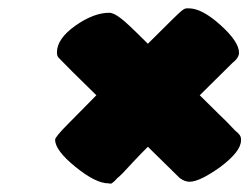

<svg xmlns="http://www.w3.org/2000/svg" viewBox="-20 -509 605 466"><path d="M243.2 -64Q212.4 -64 163.1 -104Q113.8 -144 113.8 -169.9Q113.8 -176.8 145 -208L213.9 -277.8L154.8 -335.9L122.1 -369.1Q118.2 -373 118.2 -381.8Q118.2 -415 163.1 -446.8Q207.5 -478 245.1 -478Q255.9 -478 272.9 -464.8Q285.6 -456.1 338.9 -402.8Q413.1 -477.1 420.9 -482.9Q427.2 -487.8 429.2 -487.8Q431.2 -488.8 434.1 -488.8H438Q470.2 -488.8 515.1 -448.2Q560.1 -407.7 560.1 -380.9Q560.1 -368.7 543.9 -356L464.8 -277.8L513.2 -230L529.8 -213.9L550.8 -191.9Q564.9 -181.6 564.9 -171.9V-168Q564.9 -141.6 515.1 -104Q464.8 -67.9 439.9 -67.9Q428.2 -67.9 416 -77.1L338.9 -152.8Q321.3 -135.3 304.4 -117.2Q287.6 -99.1 278.8 -89.8Q270 -80.6 264.2 -76.2Q258.8 -69.8 255.1 -66.9Q251.5 -64 250.2 -63.5Q249 -63 246.6 -63.5Q244.1 -64 243.2 -64Z"/></svg>

Font: GGS TheRock Black
Style: Regular
Weight: 900
Designer: Rodrigo Fuenzalida (2012); Goodgame Studios (2014)
Foundry: Rodrigo Fuenzalida,2012;  GGS,2014
Version: Version 1.002 | FøM Mod